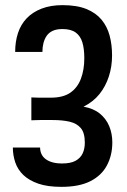

<svg xmlns="http://www.w3.org/2000/svg" viewBox="-20 -717 494 747"><path d="M219 10Q165 10 129 -2.5Q93 -15 71 -36Q49 -57 39.5 -85Q30 -113 30 -143H136Q136 -130 141 -118.5Q146 -107 157 -98.5Q168 -90 184 -85.5Q200 -81 222 -81Q255 -81 274 -91.5Q293 -102 301.5 -120Q310 -138 310 -162Q310 -200 294.5 -218.5Q279 -237 251 -243.5Q223 -250 185 -250Q170 -250 158 -250Q146 -250 135.5 -250Q125 -250 117 -249.5Q109 -249 102 -249V-338Q108 -338 115 -337.5Q122 -337 131 -337Q140 -337 152 -337Q164 -337 178 -337Q225 -337 253 -356Q281 -375 294.5 -410Q308 -445 308 -491Q308 -527 300.5 -552Q293 -577 274.5 -590.5Q256 -604 223 -604Q200 -604 185 -597Q170 -590 161.5 -577.5Q153 -565 149 -549Q145 -533 145 -515H39Q39 -555 50 -588.5Q61 -622 84 -646Q107 -670 142 -683.5Q177 -697 223 -697Q279 -697 316 -682Q353 -667 375 -640.5Q397 -614 406.5 -578.5Q416 -543 416 -501Q416 -458 403.5 -419.5Q391 -381 367 -351Q343 -321 305 -302Q344 -295 368.5 -275Q393 -255 405 -226Q417 -197 417 -163Q417 -113 396 -73.5Q375 -34 331.5 -12Q288 10 219 10Z"/></svg>

Font: Truculenta
Style: Bold
Weight: 700
Designer: Ivan Castro, Eva Sanz & Omnibus-Type Team
Foundry: Omnibus-Type
Version: Version 1.002